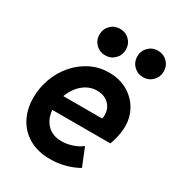

<svg xmlns="http://www.w3.org/2000/svg" viewBox="-181 -867 910 989"><g transform="rotate(30 274.0 -373.0)"><path d="M265.6 7.8Q193.4 7.8 141.4 -21.5Q89.4 -50.8 61.3 -103.3Q33.2 -155.8 33.2 -224.6Q33.2 -283.7 53.5 -338.6Q73.7 -393.6 110.8 -436.8Q147.9 -480 198.2 -505.4Q248.5 -530.8 308.1 -530.8Q369.6 -530.8 416.7 -504.2Q463.9 -477.5 490.5 -432.1Q517.1 -386.7 517.1 -331.1Q517.1 -311.5 513.9 -291Q510.7 -270.5 505.6 -251.7Q500.5 -232.9 494.1 -217.8H127.9L145 -307.6H394Q395.5 -313.5 396 -319.1Q396.5 -324.7 396.5 -329.1Q396.5 -369.1 369.6 -394.3Q342.8 -419.4 300.8 -419.4Q267.6 -419.4 239.7 -403.6Q211.9 -387.7 191.7 -360.8Q171.4 -334 160.2 -300.5Q148.9 -267.1 148.9 -232.4Q148.9 -174.8 180.9 -138.2Q212.9 -101.6 270 -101.6Q303.7 -101.6 336.2 -113Q368.7 -124.5 388.2 -141.1L431.2 -35.2Q395.5 -14.6 352.5 -3.4Q309.6 7.8 265.6 7.8ZM469.3 -597.1Q436.1 -597.1 413.3 -619.8Q390.5 -642.6 390.5 -675.7Q390.5 -709 413.3 -731.7Q436 -754.3 469.1 -754.3Q502.4 -754.3 525.1 -731.7Q547.7 -709 547.7 -675.8Q547.7 -642.6 525.1 -619.9Q502.4 -597.1 469.3 -597.1ZM244.1 -597.1Q210.9 -597.1 188.1 -619.8Q165.4 -642.6 165.4 -675.7Q165.4 -709 188.1 -731.7Q210.9 -754.3 244 -754.3Q277.3 -754.3 300 -731.7Q322.6 -709 322.6 -675.8Q322.6 -642.6 300 -619.9Q277.3 -597.1 244.1 -597.1Z"/></g></svg>

Font: Reddit Sans
Style: Italic
Weight: 400
Italic angle: -11.25°
Designer: Stephen Hutchings
Version: Version 1.013